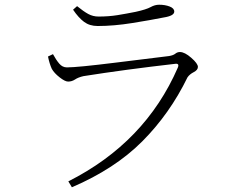

<svg xmlns="http://www.w3.org/2000/svg" viewBox="-20 -751 1040 812"><path d="M183 -512 204 -522Q217 -498 230.5 -482Q244 -466 263 -466Q307 -466 468 -486Q629 -506 695 -514Q713 -517 721.5 -524Q730 -531 741 -531Q761 -531 789 -506.5Q817 -482 817 -468Q817 -455 799.5 -446Q782 -437 773 -424Q698 -270 582 -153.5Q466 -37 284 41L269 16Q594 -148 732 -465Q740 -484 720 -481Q510 -457 333 -429Q311 -424 297.5 -415Q284 -406 268 -406Q255 -406 232 -424Q209 -442 199 -460Q189 -482 183 -512ZM672 -677Q617 -666 539 -653.5Q461 -641 393 -641Q359 -641 335.5 -658.5Q312 -676 289 -710L306 -725Q333 -703 353 -692Q373 -681 397 -681Q440 -681 477 -687Q514 -693 554 -701Q599 -711 617 -721Q635 -731 653 -731Q678 -731 697.5 -723.5Q717 -716 717 -702Q717 -684 672 -677Z"/></svg>

Font: Minh Nguyen ExtraLight
Style: Regular
Weight: 250
Designer: Ryoko NISHIZUKA 西塚涼子 (kana & ideographs); Frank Grießhammer (Latin, Greek & Cyrillic); Wenlong ZHANG 张文龙 (bopomofo); San
Foundry: Adobe
Version: Version 1.100;July 7, 2023;FontCreator 14.0.0.2814 64-bit